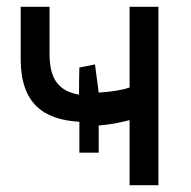

<svg xmlns="http://www.w3.org/2000/svg" viewBox="-20 -542 564 566"><path d="M41 -368C41 -238 107 -189 214 -183V-92H271V-172C311 -175 348 -184 362 -188V4H447V-522H362V-284C341 -277 315 -272 271 -269L260 -352L214 -343C213 -316 213 -290 213 -263C157 -273 126 -304 126 -383V-522H41Z"/></svg>

Font: Repo
Style: Regular
Weight: 400
Designer: Stefan Peev
Foundry: Context Ltd
Version: Version 0.000